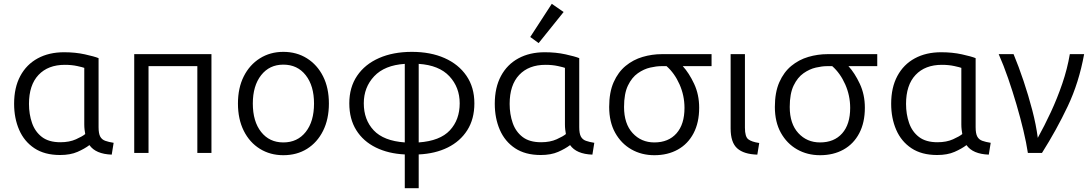

<svg xmlns="http://www.w3.org/2000/svg" viewBox="-20 -802 5722 1007"><path d="M295 11Q214 11 160.5 -24.5Q107 -60 80.5 -121Q54 -182 54 -258Q54 -343 86.5 -403.5Q119 -464 178 -496Q237 -528 316 -528Q375 -528 425 -517Q475 -506 497 -497V-135Q497 -102 505.5 -86Q514 -70 532 -63.5Q550 -57 576 -53L566 9Q482 6 449 -41Q424 -22 386.5 -5.5Q349 11 295 11ZM297 -56Q344 -56 378.5 -71.5Q413 -87 427 -99Q425 -110 423.5 -122.5Q422 -135 422 -149V-446Q415 -449 385.5 -455.5Q356 -462 320 -462Q232 -462 182 -409Q132 -356 132 -257Q132 -203 148 -157Q164 -111 200 -83.5Q236 -56 297 -56Z M684 0V-518H1089V0H1015V-455H759V0Z M1466 12Q1397 12 1343 -21.5Q1289 -55 1258.5 -116Q1228 -177 1228 -259Q1228 -341 1258.5 -401.5Q1289 -462 1343 -496Q1397 -530 1466 -530Q1536 -530 1590 -496Q1644 -462 1674.5 -401.5Q1705 -341 1705 -259Q1705 -177 1674.5 -116Q1644 -55 1590.5 -21.5Q1537 12 1466 12ZM1466 -55Q1540 -55 1583.5 -110Q1627 -165 1627 -259Q1627 -352 1583.5 -407.5Q1540 -463 1466 -463Q1393 -463 1349.5 -407.5Q1306 -352 1306 -259Q1306 -165 1349.5 -110Q1393 -55 1466 -55Z M2103 185V8Q2017 4 1951 -28.5Q1885 -61 1848.5 -119.5Q1812 -178 1812 -260Q1812 -344 1853 -404.5Q1894 -465 1968 -497.5Q2042 -530 2140 -530Q2238 -530 2311.5 -497.5Q2385 -465 2426.5 -404.5Q2468 -344 2468 -260Q2468 -178 2431 -119.5Q2394 -61 2328.5 -28.5Q2263 4 2176 8V185ZM2103 -55V-467Q1997 -460 1942.5 -402Q1888 -344 1888 -260Q1888 -174 1940 -118.5Q1992 -63 2103 -55ZM2176 -55Q2288 -63 2339.5 -118.5Q2391 -174 2391 -260Q2391 -344 2337 -402Q2283 -460 2176 -467Z M2816 11Q2735 11 2681.5 -24.5Q2628 -60 2601.5 -121Q2575 -182 2575 -258Q2575 -343 2607.5 -403.5Q2640 -464 2699 -496Q2758 -528 2837 -528Q2896 -528 2946 -517Q2996 -506 3018 -497V-135Q3018 -102 3026.5 -86Q3035 -70 3053 -63.5Q3071 -57 3097 -53L3087 9Q3003 6 2970 -41Q2945 -22 2907.5 -5.5Q2870 11 2816 11ZM2818 -56Q2865 -56 2899.5 -71.5Q2934 -87 2948 -99Q2946 -110 2944.5 -122.5Q2943 -135 2943 -149V-446Q2936 -449 2906.5 -455.5Q2877 -462 2841 -462Q2753 -462 2703 -409Q2653 -356 2653 -257Q2653 -203 2669 -157Q2685 -111 2721 -83.5Q2757 -56 2818 -56ZM2805 -576 2761 -608 2874 -782 2936 -739Z M3412 12Q3345 12 3291.5 -18.5Q3238 -49 3206.5 -105.5Q3175 -162 3175 -241Q3175 -318 3198.5 -371Q3222 -424 3261.5 -456.5Q3301 -489 3350.5 -503.5Q3400 -518 3451 -518H3712V-455H3561Q3594 -419 3620.5 -362.5Q3647 -306 3647 -237Q3647 -159 3617.5 -103Q3588 -47 3535 -17.5Q3482 12 3412 12ZM3412 -55Q3486 -55 3528 -102.5Q3570 -150 3570 -236Q3570 -301 3544 -359.5Q3518 -418 3476 -455H3447Q3423 -455 3390 -447.5Q3357 -440 3325.5 -418Q3294 -396 3273.5 -353.5Q3253 -311 3253 -241Q3253 -153 3298 -104Q3343 -55 3412 -55Z M3952 9Q3881 7 3846.5 -24Q3812 -55 3812 -128V-518H3887V-132Q3887 -85 3904.5 -71.5Q3922 -58 3962 -52Z M4281 12Q4214 12 4160.5 -18.5Q4107 -49 4075.5 -105.5Q4044 -162 4044 -241Q4044 -318 4067.5 -371Q4091 -424 4130.5 -456.5Q4170 -489 4219.5 -503.5Q4269 -518 4320 -518H4581V-455H4430Q4463 -419 4489.5 -362.5Q4516 -306 4516 -237Q4516 -159 4486.5 -103Q4457 -47 4404 -17.5Q4351 12 4281 12ZM4281 -55Q4355 -55 4397 -102.5Q4439 -150 4439 -236Q4439 -301 4413 -359.5Q4387 -418 4345 -455H4316Q4292 -455 4259 -447.5Q4226 -440 4194.5 -418Q4163 -396 4142.5 -353.5Q4122 -311 4122 -241Q4122 -153 4167 -104Q4212 -55 4281 -55Z M4895 11Q4814 11 4760.5 -24.5Q4707 -60 4680.5 -121Q4654 -182 4654 -258Q4654 -343 4686.5 -403.5Q4719 -464 4778 -496Q4837 -528 4916 -528Q4975 -528 5025 -517Q5075 -506 5097 -497V-135Q5097 -102 5105.5 -86Q5114 -70 5132 -63.5Q5150 -57 5176 -53L5166 9Q5082 6 5049 -41Q5024 -22 4986.5 -5.5Q4949 11 4895 11ZM4897 -56Q4944 -56 4978.5 -71.5Q5013 -87 5027 -99Q5025 -110 5023.5 -122.5Q5022 -135 5022 -149V-446Q5015 -449 4985.5 -455.5Q4956 -462 4920 -462Q4832 -462 4782 -409Q4732 -356 4732 -257Q4732 -203 4748 -157Q4764 -111 4800 -83.5Q4836 -56 4897 -56Z M5371 0Q5363 -53 5347.5 -118Q5332 -183 5311.5 -253Q5291 -323 5267.5 -391Q5244 -459 5218 -518H5296Q5323 -453 5348.5 -377Q5374 -301 5394 -224.5Q5414 -148 5423 -79Q5458 -142 5491.5 -214Q5525 -286 5551.5 -363.5Q5578 -441 5591 -518H5666Q5639 -369 5580 -244.5Q5521 -120 5445 0Z"/></svg>

Font: Ubuntu Sans
Style: Regular
Weight: 400
Designer: Dalton Maag Ltd
Foundry: Dalton Maag Ltd
Version: Version 1.006; ttfautohint (v1.8.4.7-5d5b)